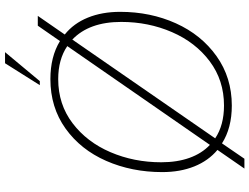

<svg xmlns="http://www.w3.org/2000/svg" viewBox="-134 -796 990 762"><g transform="rotate(-90 361.0 -415.0)"><path d="M695 -433Q695 -313 649.5 -212Q604 -111 519 -50.5Q434 10 323 10Q234 10 173 -29L112 60H73L147 -47Q104 -83 81.5 -139Q59 -195 59 -266Q59 -387 103.5 -488.5Q148 -590 232 -650Q316 -710 428 -710Q517 -710 579 -672L640 -760H679L605 -653Q649 -618 672 -561.5Q695 -505 695 -433ZM167 -77 559 -643Q506 -679 428 -679Q328 -679 253 -622Q178 -565 138 -471.5Q98 -378 98 -270Q98 -207 115.5 -158Q133 -109 167 -77ZM655 -429Q655 -556 585 -623L193 -56Q245 -21 323 -21Q423 -21 498.5 -77.5Q574 -134 614.5 -227.5Q655 -321 655 -429ZM491 -890H535L420 -752H404Z"/></g></svg>

Font: Thasadith
Style: Italic
Weight: 400
Italic angle: -9°
Designer: Cadson Demak Co.,Ltd.
Foundry: Cadson Demak Co.,Ltd.
Version: Version 1.000; ttfautohint (v1.6)